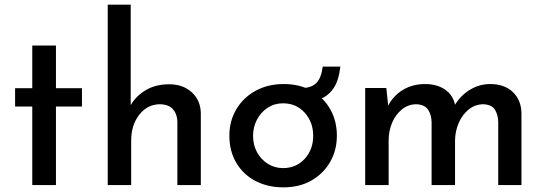

<svg xmlns="http://www.w3.org/2000/svg" viewBox="-20 -797 2345 827"><path d="M119 -601H221V-417H333V-338H221V0H119V-338H45V-417H119Z M444 0V-777H543V-344Q565 -383 607.5 -408.5Q650 -434 709 -434Q768 -434 806 -399.5Q844 -365 845 -309V0H744V-274Q743 -306 725 -326.5Q707 -347 669 -348Q616 -348 580.5 -303.5Q545 -259 545 -191V0Z M968 -213Q968 -276 998 -326.5Q1028 -377 1081 -406Q1134 -435 1202 -435Q1271 -435 1322.5 -406Q1374 -377 1402.5 -326.5Q1431 -276 1431 -213Q1431 -150 1402 -99.5Q1373 -49 1321.5 -19.5Q1270 10 1200 10Q1134 10 1081.5 -17Q1029 -44 998.5 -94.5Q968 -145 968 -213ZM1070 -212Q1070 -173 1087 -141.5Q1104 -110 1133.5 -91.5Q1163 -73 1199 -73Q1256 -73 1292.5 -113Q1329 -153 1329 -212Q1329 -271 1292.5 -311.5Q1256 -352 1199 -352Q1162 -352 1133 -333Q1104 -314 1087 -282Q1070 -250 1070 -212ZM1280 -418Q1321 -418 1342.5 -439.5Q1364 -461 1370 -510H1446Q1439 -449 1416 -416Q1393 -383 1358 -370Q1323 -357 1280 -357Z M1644 -418 1652 -342Q1675 -386 1716.5 -410.5Q1758 -435 1811 -435Q1862 -435 1896.5 -411.5Q1931 -388 1940 -346Q1966 -388 2006 -411.5Q2046 -435 2091 -435Q2153 -435 2189 -400.5Q2225 -366 2226 -310V0H2126V-272Q2125 -304 2111.5 -325Q2098 -346 2063 -348Q2027 -348 1999.5 -326Q1972 -304 1956.5 -269Q1941 -234 1940 -194V0H1839V-272Q1838 -304 1823.5 -325Q1809 -346 1774 -348Q1739 -348 1711.5 -326Q1684 -304 1669 -268.5Q1654 -233 1654 -193V0H1553V-418Z"/></svg>

Font: Reem Kufi Ink
Style: Regular
Weight: 400
Designer: Khaled Hosny
Version: Version 1.7